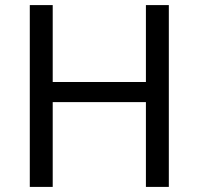

<svg xmlns="http://www.w3.org/2000/svg" viewBox="-20 -734 781 754"><path d="M643 0H553V-333H187V0H97V-714H187V-412H553V-714H643Z"/></svg>

Font: Noto Sans Hanunoo
Style: Regular
Weight: 400
Designer: Monotype Design Team
Foundry: Monotype Imaging Inc.
Version: Version 2.003; ttfautohint (v1.8.4.7-5d5b)